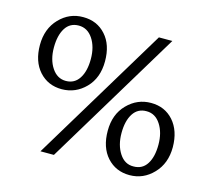

<svg xmlns="http://www.w3.org/2000/svg" viewBox="-86 -672 860 775"><g transform="rotate(15 343.5 -284.0)"><path d="M516.6 -267.1Q480 -267.6 460.4 -237.3Q440.9 -207 440.9 -156.2Q440.9 -105.5 463.4 -71.3Q485.8 -37.1 522.5 -38.1Q559.1 -38.1 578.1 -67.9Q597.2 -97.7 597.2 -148.4Q597.2 -199.2 575.2 -232.9Q553.2 -267.1 516.6 -267.1ZM619.1 -263.7Q655.3 -222.7 655.8 -154.3Q655.8 -85.9 614.3 -43Q573.2 0 515.6 0Q458 0 421.4 -40.5Q384.8 -81.1 384.8 -150.4Q384.8 -219.7 426.3 -261.7Q467.8 -304.2 525.4 -304.2Q583 -304.2 619.1 -263.7ZM106.9 -500Q87.9 -469.7 87.9 -418.9Q87.9 -368.2 110.4 -334.5Q132.8 -300.8 168.9 -300.8Q205.1 -300.8 224.6 -331.1Q244.1 -361.3 244.1 -412.1Q244.1 -462.9 221.7 -496.6Q199.2 -530.3 162.6 -530.3Q126 -530.3 106.9 -500ZM171.4 -567.9Q229.5 -567.9 265.6 -527.3Q301.8 -487.3 301.8 -418Q301.8 -348.6 260.7 -306.6Q219.7 -264.6 161.6 -264.2Q104 -264.2 67.4 -304.7Q30.8 -345.7 30.8 -414.1Q30.8 -482.4 72.3 -525.4Q113.8 -568.4 171.4 -567.9ZM200.2 0H144L486.8 -567.9H543Z"/></g></svg>

Font: Yrsa-Light
Style: Regular
Weight: 300
Designer: Anna Giedrys (Yrsa+Rasa design), David Brezina (Yrsa art-direction, Rasa art-direction, design)
Foundry: Rosetta Type Foundry
Version: Version 1.001;PS 1.1;hotconv 1.0.88;makeotf.lib2.5.647800